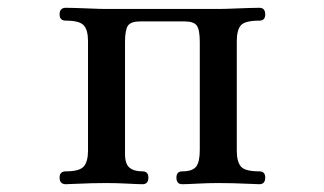

<svg xmlns="http://www.w3.org/2000/svg" viewBox="-20 -473 832 493"><path d="M149 0Q133 0 133 -17Q133 -33 149 -33Q184 -33 195 -45.5Q206 -58 206 -86V-367Q206 -396 195 -408Q184 -420 149 -420Q133 -420 133 -436Q133 -453 149 -453Q156 -453 174.5 -452.5Q193 -452 215 -451Q237 -450 253 -450H540Q557 -450 579 -451Q601 -452 620 -452.5Q639 -453 646 -453Q661 -453 661 -436Q661 -420 646 -420Q609 -420 598.5 -408Q588 -396 588 -367V-86Q588 -58 598.5 -45.5Q609 -33 646 -33Q661 -33 661 -17Q661 0 646 0Q639 0 620 -1Q601 -2 579 -2.5Q557 -3 540 -3Q515 -3 487 -1.5Q459 0 448 0Q433 0 433 -17Q433 -33 448 -33Q474 -33 483.5 -45Q493 -57 493 -88V-365Q493 -396 485.5 -407Q478 -418 454 -418H340Q316 -418 308.5 -407Q301 -396 301 -365V-78Q301 -52 312.5 -42.5Q324 -33 346 -33Q361 -33 361 -17Q361 0 346 0Q336 0 307.5 -1.5Q279 -3 253 -3Q237 -3 215 -2.5Q193 -2 174.5 -1Q156 0 149 0Z"/></svg>

Font: Zen Old Mincho SemiBold
Style: Regular
Weight: 600
Version: Version 1.500